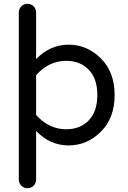

<svg xmlns="http://www.w3.org/2000/svg" viewBox="-20 -755 671 1010"><path d="M328 -75Q402 -75 447 -122Q492 -169 492 -255Q492 -341 447 -388Q402 -435 328 -435Q238 -435 170 -360V-150Q238 -75 328 -75ZM341 -520Q438 -520 510.5 -448Q583 -376 583 -255Q583 -134 510.5 -62Q438 10 341 10Q243 10 170 -66V189Q170 208 157 221.5Q144 235 124 235Q105 235 92 221.5Q79 208 79 189V-689Q79 -708 92 -721.5Q105 -735 124 -735Q144 -735 157 -721.5Q170 -708 170 -689V-444Q243 -520 341 -520Z"/></svg>

Font: VarelaRound
Style: Regular
Weight: 400
Designer: Joe Prince, Avraham Cornfeld
Foundry: Joe Prince, Avraham Cornfeld
Version: Version 2.000;PS 002.000;hotconv 1.0.88;makeotf.lib2.5.64775